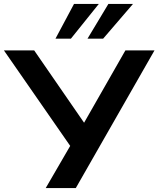

<svg xmlns="http://www.w3.org/2000/svg" viewBox="-34 -963 811 983"><path d="M200 0 337 -236 340 -195 -14 -705H141L408 -318H387L608 -705H757L354 0ZM250 -765 345 -943H472L329 -765ZM414 -765 521 -943H647L494 -765Z"/></svg>

Font: Nunito Sans 10pt SemiExpanded
Style: Bold
Weight: 700
Width: 6
Designer: Vernon Adams
Foundry: Vernon Adams
Version: Version 3.101;gftools[0.9.27]